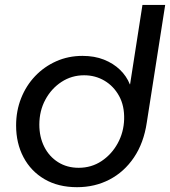

<svg xmlns="http://www.w3.org/2000/svg" viewBox="-20 -750 693 782"><path d="M293.8 12.4Q217.2 12.4 161.5 -20.1Q105.8 -52.6 75.7 -109.6Q45.6 -166.6 45.6 -239Q45.6 -298.4 66 -349.9Q86.4 -401.4 123 -439.9Q159.6 -478.4 208.9 -500.4Q258.2 -522.4 316 -522.4Q365 -522.4 403.4 -507.1Q441.8 -491.8 468.7 -465.8Q495.6 -439.8 508.8 -406.6H509.8L560.2 -730H652.8L577.8 -250.6Q565.4 -167.6 525.6 -108.7Q485.8 -49.8 426.1 -18.7Q366.4 12.4 293.8 12.4ZM300.4 -66.6Q352.4 -66.6 393.5 -93.9Q434.6 -121.2 459.3 -166.1Q484 -211 485.6 -264Q487.2 -318.8 465.1 -359Q443 -399.2 405.6 -421.3Q368.2 -443.4 322.6 -443.4Q271.8 -443.4 230.5 -416.4Q189.2 -389.4 164.7 -343.9Q140.2 -298.4 140.2 -242.4Q140.2 -192.2 160.2 -152.3Q180.2 -112.4 216.6 -89.5Q253 -66.6 300.4 -66.6Z"/></svg>

Font: MuseoModerno Thin
Style: Italic
Weight: 100
Italic angle: -9°
Designer: Pablo Cosgaya, Héctor Gatti, Marcela Romero, and the Authors of The MuseoModerno Project.
Foundry: Omnibus-Type Team
Version: Version 1.003